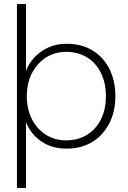

<svg xmlns="http://www.w3.org/2000/svg" viewBox="-20 -725 634 952"><path d="M64 207V-705H109V-374Q123 -411 151 -441Q179 -471 219.5 -489.5Q260 -508 310 -508Q385 -508 439.5 -474.5Q494 -441 523 -382Q552 -323 552 -248Q552 -173 522.5 -114.5Q493 -56 439 -22Q385 12 309 12Q238 12 185.5 -23.5Q133 -59 109 -119V207ZM308 -29Q366 -29 410.5 -56Q455 -83 480 -132Q505 -181 505 -248Q505 -315 480 -364.5Q455 -414 410.5 -441Q366 -468 308 -468Q252 -468 207.5 -439.5Q163 -411 138 -361.5Q113 -312 113 -248Q113 -184 138 -134.5Q163 -85 207.5 -57Q252 -29 308 -29Z"/></svg>

Font: DM Sans 28pt ExtraLight
Style: Regular
Weight: 250
Version: Version 4.004;gftools[0.9.30]